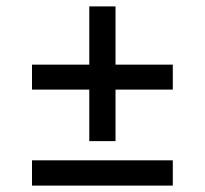

<svg xmlns="http://www.w3.org/2000/svg" viewBox="-20 -580 640 600"><path d="M259 -139V-300H80V-378H259V-560H341V-378H520V-300H341V-139ZM80 0V-79H520V0Z"/></svg>

Font: Source Code Pro ExtraLight SemiBold
Style: Italic
Weight: 600
Italic angle: -11°
Monospace: yes
Version: Version 1.016;hotconv 1.0.116;makeotfexe 2.5.65601